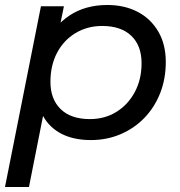

<svg xmlns="http://www.w3.org/2000/svg" viewBox="-20 -555 722 769"><path d="M344 6Q276 6 227.5 -18.5Q179 -43 153 -89.5Q127 -136 127 -202Q127 -302 161 -376.5Q195 -451 258.5 -493Q322 -535 410 -535Q478 -535 530.5 -508Q583 -481 613.5 -429.5Q644 -378 644 -307Q644 -239 621.5 -182Q599 -125 558.5 -83Q518 -41 463 -17.5Q408 6 344 6ZM0 194 144 -530H236L208 -393L177 -270L163 -144L96 194ZM340 -78Q400 -78 446.5 -107Q493 -136 520 -186.5Q547 -237 547 -302Q547 -372 506 -411.5Q465 -451 389 -451Q330 -451 282.5 -422.5Q235 -394 208.5 -343.5Q182 -293 182 -227Q182 -158 223 -118Q264 -78 340 -78Z"/></svg>

Font: Montserrat Thin Medium
Style: Italic
Weight: 500
Italic angle: -11.3°
Version: Version 9.000